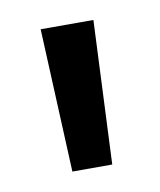

<svg xmlns="http://www.w3.org/2000/svg" viewBox="-41 -716 245 294"><g transform="rotate(-10 81.0 -568.5)"><path d="M50 -457 40 -680H122L112 -457Z"/></g></svg>

Font: Imprima
Style: Regular
Weight: 400
Version: Version 1.001